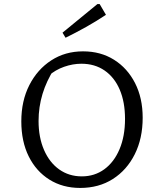

<svg xmlns="http://www.w3.org/2000/svg" viewBox="-20 -917 785 946"><path d="M375 9Q289 9 223.5 -32Q158 -73 121.5 -146.5Q85 -220 85 -319Q85 -420 124.5 -497.5Q164 -575 232.5 -619.5Q301 -664 389 -664Q476 -664 542 -622.5Q608 -581 645.5 -507.5Q683 -434 683 -337Q683 -235 644 -157Q605 -79 536 -35Q467 9 375 9ZM383 -48Q446 -48 494 -83Q542 -118 569 -182Q596 -246 596 -331Q596 -414 570 -475Q544 -536 495.5 -569.5Q447 -603 381 -603Q339 -603 296 -588Q253 -573 217 -542L248 -579Q170 -458 170 -321Q170 -240 197 -178Q224 -116 272 -82Q320 -48 383 -48ZM303 -731 288 -756 460 -897H471L502 -844Q454 -812 404 -784Q354 -756 303 -731Z"/></svg>

Font: Piazzolla Thin
Style: Regular
Weight: 400
Version: Version 2.001